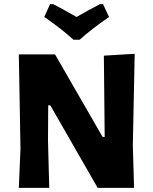

<svg xmlns="http://www.w3.org/2000/svg" viewBox="-20 -908 741 928"><path d="M478 -888 507 -826Q420 -766 365 -716H335Q277 -769 194 -826L222 -888H237Q289 -861 350 -826Q411 -861 463 -888ZM631 -648 622 -204 628 0H452L223 -399H213L212 -227L218 0H71L79 -190L71 -645H246L476 -246H486L482 -639Z"/></svg>

Font: Alegreya Sans ExtraBold
Style: Regular
Weight: 800
Designer: Juan Pablo del Peral
Foundry: Huerta Tipografica
Version: Version 2.007